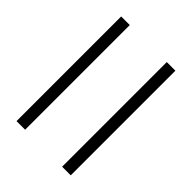

<svg xmlns="http://www.w3.org/2000/svg" viewBox="-35 -682 646 646"><g transform="rotate(-45 287.5 -359.0)"><path d="M537 -230V-271H39V-230ZM537 -447V-488H39V-447Z"/></g></svg>

Font: Noto Serif CJK TC Light
Style: Regular
Weight: 300
Designer: Ryoko NISHIZUKA 西塚涼子 (kana & ideographs); Frank Grießhammer (Latin, Greek & Cyrillic); Wenlong ZHANG 张文龙 (bopomofo); San
Foundry: Adobe
Version: Version 2.001;hotconv 1.1.0;makeotfexe 2.6.0